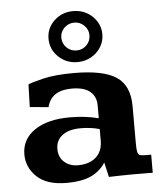

<svg xmlns="http://www.w3.org/2000/svg" viewBox="-53 -769 692 826"><g transform="rotate(-5 293.5 -356.0)"><path d="M200.7 11.2Q116.7 11.2 73.7 -29.3Q30.8 -69.8 30.8 -126.5Q30.8 -191.9 86.7 -230.2Q142.6 -268.6 239.7 -268.6Q271.5 -268.6 303.2 -264.9Q335 -261.2 363.3 -253.9V-310.1Q363.3 -347.2 337.6 -369.1Q312 -391.1 258.3 -391.1Q169.4 -391.1 152.3 -320.3L71.8 -327.6L74.7 -425.3Q88.9 -432.1 140.6 -444.6Q192.4 -457 272.9 -457Q399.9 -457 456.3 -419.7Q512.7 -382.3 512.7 -293.5V-132.8Q512.7 -106 515.4 -94.5Q518.1 -83 526.1 -80.6Q534.2 -78.1 550.8 -78.1H574.2V0Q569.3 0 549.1 -0.2Q528.8 -0.5 507.3 -0.5Q485.8 -0.5 478 -0.5Q450.7 0 431.4 0.2Q412.1 0.5 384.8 1.5L370.1 -62Q349.1 -27.8 309.6 -8.3Q270 11.2 200.7 11.2ZM257.3 -60.1Q289.1 -60.1 313 -71.3Q336.9 -82.5 350.1 -104.2Q363.3 -126 363.3 -156.7V-207Q342.8 -212.9 322.8 -215.3Q302.7 -217.8 282.2 -217.8Q231.4 -217.8 202.9 -196.5Q174.3 -175.3 174.3 -137.7Q174.3 -101.6 198 -80.8Q221.7 -60.1 257.3 -60.1ZM293.9 -502.4Q245.1 -502.4 211.4 -534.9Q177.7 -567.4 177.7 -613.3Q177.7 -659.2 211.4 -690.9Q245.1 -722.7 293.9 -722.7Q326.7 -722.7 352.8 -707.8Q378.9 -692.9 394.5 -668Q410.2 -643.1 410.2 -613.3Q410.2 -582 394.3 -556.9Q378.4 -531.7 352.1 -517.1Q325.7 -502.4 293.9 -502.4ZM293.9 -552.7Q319.3 -552.7 336.9 -570.3Q354.5 -587.9 354.5 -613.3Q354.5 -637.7 336.7 -655.3Q318.8 -672.9 293.9 -672.9Q268.6 -672.9 250.7 -655.3Q232.9 -637.7 232.9 -613.3Q232.9 -587.9 250.7 -570.3Q268.6 -552.7 293.9 -552.7Z"/></g></svg>

Font: Kameron
Style: Bold
Weight: 700
Designer: Vernon Adams
Foundry: Vernon Adams
Version: Version 1.100